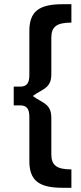

<svg xmlns="http://www.w3.org/2000/svg" viewBox="-20 -763 385 909"><path d="M76 -353Q98.5 -353 108.8 -365.8Q119 -378.5 119 -408V-617Q119 -651 127.8 -675Q136.5 -699 155.2 -714Q174 -729 203.5 -736Q233 -743 275 -743H318V-656Q291.5 -656 273.2 -652Q255 -648 243.8 -639.2Q232.5 -630.5 227.8 -617.2Q223 -604 223 -585V-414Q223 -388.5 216.8 -374Q210.5 -359.5 199 -349.8Q187.5 -340 171.2 -331.2Q155 -322.5 135 -308.5Q155 -294.5 171.2 -285.8Q187.5 -277 199 -267.2Q210.5 -257.5 216.8 -242.8Q223 -228 223 -202V-32Q223 -13.5 227.8 0Q232.5 13.5 243.8 22.2Q255 31 273.2 35Q291.5 39 318 39V126H275Q233 126 203.5 119Q174 112 155.2 97Q136.5 82 127.8 58Q119 34 119 0V-209Q119 -238.5 108.8 -251.2Q98.5 -264 76 -264H45V-353Z"/></svg>

Font: Argentum Sans
Style: Regular
Weight: 400
Designer: Julieta Ulanovsky, Owen Earl, Chris M. Simpson, Rasmus Andersson, Cristiano Sobral
Foundry: The Argentum Sans Project Authors
Version: Version 3.135; ttfautohint (v1.8.4.7-5d5b-dirty)